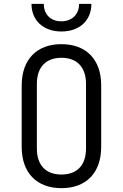

<svg xmlns="http://www.w3.org/2000/svg" viewBox="-20 -970 640 1000"><path d="M300 -806C394 -806 456 -863 456 -950H392C392 -895 355 -859 299 -859C244 -859 208 -895 208 -950H144C144 -863 206 -806 300 -806ZM300 10C428 10 507 -69 507 -205V-526C507 -661 428 -740 300 -740C172 -740 93 -661 93 -525V-205C93 -69 172 10 300 10ZM300 -61C218 -61 172 -110 172 -197V-533C172 -620 219 -669 300 -669C381 -669 428 -620 428 -533V-197C428 -110 382 -61 300 -61Z"/></svg>

Font: JetBrains Mono Light
Style: Regular
Weight: 336
Monospace: yes
Designer: Philipp Nurullin, Konstantin Bulenkov
Foundry: JetBrains
Version: Version 2.305